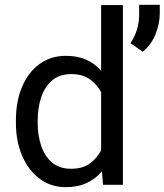

<svg xmlns="http://www.w3.org/2000/svg" viewBox="-20 -771 686 801"><path d="M46.4 -258.3V-268.6Q46.4 -349.1 72.5 -409.9Q98.6 -470.7 145.5 -504.4Q192.4 -538.1 255.4 -538.1Q303.2 -538.1 339.6 -522Q376 -505.9 401.9 -475.6V-750H492.7V0H409.7L405.3 -56.6Q379.4 -24.9 341.8 -7.6Q304.2 9.8 254.4 9.8Q192.4 9.8 145.5 -25.1Q98.6 -60.1 72.5 -120.6Q46.4 -181.2 46.4 -258.3ZM137.2 -268.6V-258.3Q137.2 -206.1 151.9 -162.4Q166.5 -118.7 197.3 -92.8Q228 -66.9 276.9 -66.9Q324.2 -66.9 354 -88.4Q383.8 -109.9 401.9 -143.6V-386.7Q384.3 -419.4 354.2 -440.7Q324.2 -461.9 277.8 -461.9Q228.5 -461.9 197.5 -435.5Q166.5 -409.2 151.9 -365.2Q137.2 -321.3 137.2 -268.6ZM646.5 -751V-712.4Q646.5 -673.8 629.2 -629.4Q611.8 -585 575.7 -555.2L524.4 -590.8Q542.5 -618.7 551.5 -647.9Q560.5 -677.2 560.5 -711.4V-751Z"/></svg>

Font: Vazirmatn RD UI
Style: Regular
Weight: 400
Designer: Saber Rastikerdar
Foundry: Saber Rastikerdar
Version: Version 33.003